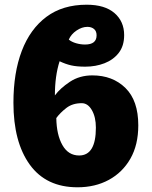

<svg xmlns="http://www.w3.org/2000/svg" viewBox="-20 -785 644 815"><path d="M233 -525Q213 -463 213 -380Q236 -411 277 -438Q318 -465 372 -465Q458 -465 512.5 -411.5Q567 -358 567 -253Q567 -170 533.5 -111.5Q500 -53 442 -21.5Q384 10 309 10Q176 10 106.5 -86Q37 -182 37 -349Q37 -476 72.5 -569Q108 -662 177 -713.5Q246 -765 348 -765Q425 -765 466 -729.5Q507 -694 507 -636Q507 -590 484 -560.5Q461 -531 423.5 -516.5Q386 -502 342 -502Q306 -502 282 -507.5Q258 -513 233 -525ZM351 -671Q328 -671 305 -655.5Q282 -640 272 -617Q284 -607 303 -601.5Q322 -596 341 -596Q390 -596 390 -635Q390 -653 379 -662Q368 -671 351 -671ZM316 -125Q387 -125 387 -243Q387 -288 370 -317.5Q353 -347 327 -347Q288 -347 262 -327Q236 -307 219 -284Q220 -213 245 -169Q270 -125 316 -125Z"/></svg>

Font: Noto Sans Disp ExtBd
Style: Regular
Weight: 800
Designer: Monotype Design Team
Foundry: Monotype Imaging Inc.
Version: Version 2.000;GOOG;noto-source:20170915:90ef993387c0; ttfaut